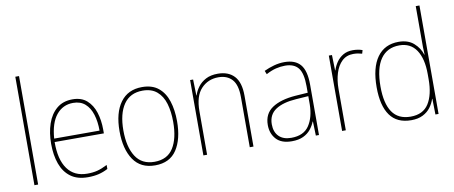

<svg xmlns="http://www.w3.org/2000/svg" viewBox="-67 -1038 3133 1325"><g transform="rotate(-10 1499.0 -375.0)"><path d="M110 0H84V-760H110Z M445 -538Q507 -538 545 -504.5Q583 -471 600.5 -416Q618 -361 618 -295V-269H273Q272 -146 319.5 -80.5Q367 -15 458 -15Q498 -15 529 -23Q560 -31 599 -51V-23Q567 -6 533.5 2Q500 10 458 10Q384 10 337.5 -24.5Q291 -59 269 -120Q247 -181 247 -261Q247 -338 268.5 -401Q290 -464 334 -501Q378 -538 445 -538ZM445 -513Q373 -513 327.5 -457.5Q282 -402 274 -293H592Q592 -356 576.5 -406Q561 -456 528.5 -484.5Q496 -513 445 -513Z M1130 -264Q1130 -139 1081 -64.5Q1032 10 929 10Q828 10 777.5 -64.5Q727 -139 727 -265Q727 -393 780 -465.5Q833 -538 932 -538Q1003 -538 1046.5 -502.5Q1090 -467 1110 -405Q1130 -343 1130 -264ZM754 -265Q754 -150 797 -82.5Q840 -15 929 -15Q1019 -15 1061 -81.5Q1103 -148 1103 -264Q1103 -336 1086.5 -392Q1070 -448 1032 -480.5Q994 -513 932 -513Q844 -513 799 -447.5Q754 -382 754 -265Z M1463 -538Q1537 -538 1578 -494Q1619 -450 1619 -357V0H1593V-352Q1593 -437 1558.5 -475Q1524 -513 1463 -513Q1390 -513 1342 -462Q1294 -411 1294 -305V0H1268V-528H1289L1292 -416H1294Q1303 -446 1324 -474Q1345 -502 1379 -520Q1413 -538 1463 -538Z M1930 -537Q2005 -537 2041.5 -494Q2078 -451 2078 -353V0H2056L2053 -99H2051Q2040 -71 2020 -46Q2000 -21 1967.5 -5.5Q1935 10 1887 10Q1814 10 1778 -29.5Q1742 -69 1742 -129Q1742 -208 1801 -247.5Q1860 -287 1964 -295L2052 -301V-347Q2052 -437 2022.5 -474.5Q1993 -512 1930 -512Q1898 -512 1865.5 -504Q1833 -496 1796 -476L1786 -501Q1820 -517 1856.5 -527Q1893 -537 1930 -537ZM1965 -271Q1873 -265 1821.5 -231Q1770 -197 1770 -129Q1770 -75 1800.5 -44.5Q1831 -14 1887 -14Q1974 -14 2012.5 -71.5Q2051 -129 2052 -220V-277Z M2408 -536Q2446 -536 2476 -525L2469 -501Q2455 -505 2440.5 -507.5Q2426 -510 2408 -510Q2360 -510 2328.5 -480Q2297 -450 2281.5 -400Q2266 -350 2266 -290V0H2240V-528H2262L2265 -420H2267Q2276 -449 2294 -475.5Q2312 -502 2340.5 -519Q2369 -536 2408 -536Z M2724 10Q2624 10 2575.5 -58Q2527 -126 2527 -255Q2527 -392 2579.5 -465Q2632 -538 2730 -538Q2796 -538 2836 -502.5Q2876 -467 2890 -420H2892Q2890 -448 2890 -474Q2890 -500 2890 -526V-760H2916V0H2894L2892 -110H2890Q2880 -79 2859.5 -51.5Q2839 -24 2805.5 -7Q2772 10 2724 10ZM2724 -15Q2811 -15 2850.5 -77Q2890 -139 2890 -248V-284Q2890 -392 2849.5 -452.5Q2809 -513 2731 -513Q2645 -513 2599.5 -448Q2554 -383 2554 -255Q2554 -137 2595.5 -76Q2637 -15 2724 -15Z"/></g></svg>

Font: Noto Sans Tamil SemiCondensed Thin
Style: Regular
Weight: 100
Width: 4
Designer: Jelle Bosma - Monotype Design Team
Foundry: Monotype Imaging Inc.
Version: Version 2.004; ttfautohint (v1.8.4.7-5d5b)